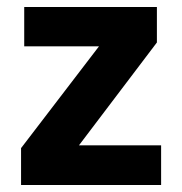

<svg xmlns="http://www.w3.org/2000/svg" viewBox="-20 -527 519 547"><path d="M439 0H40V-105L262 -395H49V-507H427V-406L205 -113H439Z"/></svg>

Font: Hind Madurai
Style: Bold
Weight: 700
Designer: Jyotish Sonowal
Foundry: Indian Type Foundry
Version: Version 0.702;PS 1.0;hotconv 1.0.81;makeotf.lib2.5.63406